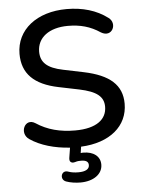

<svg xmlns="http://www.w3.org/2000/svg" viewBox="-60 -761 742 1002"><g transform="rotate(-5 311.0 -260.0)"><path d="M321 194C389 194 437 160 437 110C437 66 401 40 349 40C344 40 339 40 335 41L340 8C492 1 586 -79 586 -196C586 -294 522 -350 388 -378L282 -400C198 -417 165 -449 165 -505C165 -578 227 -626 326 -626C390 -626 443 -612 495 -577C552 -543 586 -617 541 -649C483 -693 410 -714 327 -714C171 -714 62 -629 62 -502C62 -399 123 -338 250 -312L357 -290C447 -271 483 -242 483 -189C483 -124 430 -79 317 -79C238 -79 172 -96 113 -135C60 -169 23 -89 74 -55C128 -18 203 3 282 8L274 58C272 70 273 78 279 83C286 88 292 88 303 85C315 81 324 81 334 81C360 81 372 90 372 107C372 129 351 140 315 140C295 140 279 138 262 132C226 118 211 169 246 182C268 190 296 194 321 194Z"/></g></svg>

Font: Nunito SemiBold
Style: Regular
Weight: 600
Designer: Vernon Adams
Foundry: Vernon Adams
Version: Version 3.602